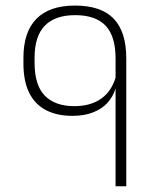

<svg xmlns="http://www.w3.org/2000/svg" viewBox="-20 -652 554 672"><path d="M422 -447Q422 -541 377.8 -586.8Q333.5 -632.5 242.5 -632.5Q153 -632.5 107.5 -586.2Q62 -540 62 -449.5V-430Q62 -367 82.5 -326.5Q103 -286 141.5 -266.2Q180 -246.5 233.5 -246.5Q275 -246.5 306 -258.8Q337 -271 356.5 -292.5Q376 -314 384.5 -342.5H387.5L386 -385.5Q371.5 -333 334.2 -306.8Q297 -280.5 240 -280.5Q173 -280.5 137 -317Q101 -353.5 101 -432.5V-449Q101 -525.5 137 -562.2Q173 -599 243 -599Q314.5 -599 349.5 -562.2Q384.5 -525.5 384.5 -447.5V0H422Z"/></svg>

Font: Anek Devanagari Medium ExtraLight
Style: Regular
Weight: 250
Version: Version 1.003